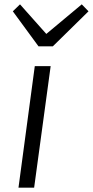

<svg xmlns="http://www.w3.org/2000/svg" viewBox="-20 -863 427 883"><path d="M137 0H65L140 -559H213ZM223 -650H157L39 -811L72 -843L193 -707L356 -843L387 -811Z"/></svg>

Font: Merriweather Sans Variable Regular
Style: Italic
Weight: 300
Italic angle: -8°
Designer: Eben Sorkin
Foundry: Eben Sorkin
Version: Version 2.001